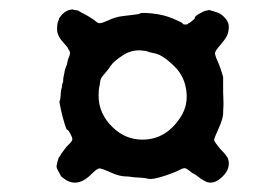

<svg xmlns="http://www.w3.org/2000/svg" viewBox="-20 -490 587 407"><path d="M109 -163 121 -179Q121 -179 128 -186Q135 -193 133 -198Q126 -215 122 -215Q121 -215 117 -227.5Q113 -240 109 -258Q105 -276 106.5 -276.5Q108 -277 108.5 -288Q109 -299 110 -301Q111 -303 111.5 -308Q112 -313 113 -314.5Q114 -316 114 -320.5Q114 -325 115.5 -331Q117 -337 117 -339Q117 -341 120 -348.5Q123 -356 123 -359Q123 -362 126.5 -370Q130 -378 127 -382.5Q124 -387 124 -388Q124 -389 115 -399Q101 -414 101 -427.5Q101 -441 103.5 -445.5Q106 -450 105 -450.5Q104 -451 106 -452Q118 -470 135 -470Q134 -469 140 -468.5Q146 -468 146 -467.5Q146 -467 149 -465.5Q152 -464 152.5 -463.5Q153 -463 160 -459.5Q167 -456 172 -452.5Q177 -449 177.5 -449Q178 -449 182 -445.5Q186 -442 189 -441Q194 -440 205 -445Q216 -450 224 -452.5Q232 -455 237.5 -455.5Q243 -456 245 -456.5Q247 -457 253.5 -457.5Q260 -458 261.5 -458.5Q263 -459 269 -459.5Q275 -460 276 -461Q278 -464 302.5 -461.5Q327 -459 347 -450.5Q367 -442 367.5 -440Q368 -438 373 -438Q378 -438 378.5 -439.5Q379 -441 379.5 -440.5Q380 -440 387 -445.5Q394 -451 393 -452Q392 -455 402.5 -461Q413 -467 417.5 -467.5Q422 -468 423 -469L433 -466Q433 -466 439.5 -464Q446 -462 453 -456Q465 -445 465 -433.5Q465 -422 461 -414Q457 -406 447 -394.5Q437 -383 436 -378.5Q435 -374 441 -361Q447 -348 453 -327Q453 -297 453 -294.5Q453 -292 453.5 -280Q454 -268 453.5 -262.5Q453 -257 453 -253Q454 -241 444 -219Q434 -197 434 -194Q434 -191 436 -188.5Q438 -186 441.5 -181Q445 -176 451 -170Q457 -164 459.5 -160Q462 -156 462.5 -156Q463 -156 464.5 -149Q466 -142 463.5 -133.5Q461 -125 452 -116Q435 -99 419 -104Q416 -105 415.5 -105.5Q415 -106 411 -108Q407 -110 404 -112.5Q401 -115 398 -117Q395 -119 393 -120.5Q391 -122 390 -122Q389 -122 383.5 -126.5Q378 -131 374 -133Q370 -135 360 -129.5Q350 -124 326.5 -116.5Q303 -109 295 -111Q287 -113 275.5 -113.5Q264 -114 258 -115Q252 -116 247 -116Q233 -116 214.5 -124.5Q196 -133 191 -133Q186 -133 175 -122Q146 -92 119 -109Q109 -116 109 -117Q109 -118 104 -126.5Q99 -135 100 -138.5Q101 -142 101.5 -145.5Q102 -149 102.5 -149.5Q103 -150 103.5 -153Q104 -156 106.5 -158.5Q109 -161 109 -163ZM280 -383Q259 -385 240 -372.5Q221 -360 215.5 -351.5Q210 -343 201.5 -333.5Q193 -324 192.5 -318Q192 -312 190.5 -306Q189 -300 189 -287Q189 -249 219 -220Q246 -194 282 -194Q332 -194 363 -242Q379 -267 375 -297.5Q371 -328 351 -348Q326 -373 309.5 -376.5Q293 -380 292 -381Q291 -382 280 -383Z"/></svg>

Font: TT2020 Style E
Style: Regular
Weight: 400
Version: Version 00.2